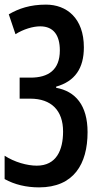

<svg xmlns="http://www.w3.org/2000/svg" viewBox="-20 -572 442 831"><path d="M179 -552C110 -552 61 -535 18 -510L47 -424C82 -446 123 -458 154 -458C212 -458 239 -419 239 -354C239 -269 189 -236 112 -236H65V-145H111C203 -145 253 -93 253 -3C253 78 224 145 139 145C98 145 43 130 0 102V203C43 227 94 239 149 239C299 239 359 138 359 0C359 -117 306 -177 223 -192V-197C304 -220 343 -276 343 -367C343 -494 268 -552 179 -552Z"/></svg>

Font: Noto Sans Display Condensed Medium
Style: Regular
Weight: 500
Width: 3
Designer: Monotype Design Team
Foundry: Monotype Imaging Inc.
Version: Version 1.900